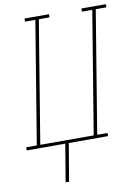

<svg xmlns="http://www.w3.org/2000/svg" viewBox="-138 -802 785 1083"><g transform="rotate(-10 254.5 -260.0)"><path d="M148 215 184 0H-37V-18H24L139 -717H80V-735H220V-717H159L44 -18H350L465 -717H406V-735H546V-717H485L370 -18H429V0H204L168 215Z"/></g></svg>

Font: Iosevka Curly Slab Thin
Style: Italic
Weight: 100
Italic angle: -9°
Monospace: yes
Designer: Belleve Invis
Foundry: Belleve Invis
Version: Version 22.1.2; ttfautohint (v1.8.4)